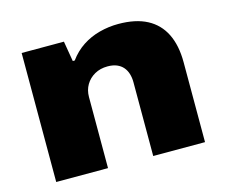

<svg xmlns="http://www.w3.org/2000/svg" viewBox="-82 -650 892 759"><g transform="rotate(-15 364.0 -270.0)"><path d="M60 0V-528H233L247 -445H255Q279 -478 311 -499Q343 -520 381 -530Q419 -540 458 -540Q529 -540 575.5 -515.5Q622 -491 645.5 -443.5Q669 -396 669 -327V0H457V-302Q457 -321 452 -337Q447 -353 437 -364.5Q427 -376 411.5 -382.5Q396 -389 374 -389Q344 -389 321 -376Q298 -363 285 -341Q272 -319 272 -291V0Z"/></g></svg>

Font: Archivo SemiExpanded Black
Style: Regular
Weight: 900
Width: 6
Designer: Hector Gatti
Foundry: Omnibus-Type
Version: Version 2.001